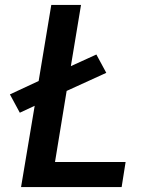

<svg xmlns="http://www.w3.org/2000/svg" viewBox="-20 -755 640 775"><path d="M65 0 120 -328 60 -300 20 -374 136 -428 187 -735H307L266 -488L369 -535L409 -461L249 -388L202 -101H487L471 0Z"/></svg>

Font: Iosevka Curly Extended
Style: Bold Italic
Weight: 700
Width: 7
Italic angle: -9°
Monospace: yes
Designer: Belleve Invis
Foundry: Belleve Invis
Version: Version 11.1.0; ttfautohint (v1.8.3)